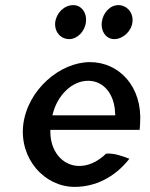

<svg xmlns="http://www.w3.org/2000/svg" viewBox="-20 -728 588 751"><path d="M196 -641C192 -605 216 -575 251 -575C282 -575 312 -605 316 -641C321 -678 298 -708 267 -708C232 -708 201 -679 196 -641ZM378 -641C374 -605 395 -575 427 -575C460 -575 494 -605 498 -641C503 -678 476 -708 443 -708C411 -708 383 -679 378 -641ZM177 -209V-220H526C527 -229 528 -236 528 -245C538 -389 446 -485 332 -485C214 -485 88 -376 71 -241C55 -107 154 3 272 3C351 3 428 -33 486 -107C463 -116 426 -130 395 -127C360 -93 321 -77 284 -79C220 -83 178 -140 177 -209ZM430 -289 431 -277H185L188 -288C206 -354 260 -412 325 -412C386 -412 427 -359 430 -289Z"/></svg>

Font: Bluebird
Style: LiNrwObl
Weight: 300
Designer: Jasper
Foundry: Cannot Into Space Fonts
Version: Version 0.98